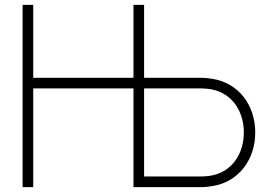

<svg xmlns="http://www.w3.org/2000/svg" viewBox="-20 -770 1101 790"><path d="M853.1 -445.8C834.4 -449 819.8 -450 805.2 -450H572.9V-750H529.2V-450H116.7V-750H72.9V0H116.7V-406.3H529.2V0H805.2C819.8 0 834.4 -1 853.1 -4.2C961.5 -20.8 1030.2 -112.5 1030.2 -225C1030.2 -337.5 961.5 -429.2 853.1 -445.8ZM851 -47.9C834.4 -44.8 816.7 -43.8 805.2 -43.8H572.9V-406.3H805.2C816.7 -406.3 834.4 -405.2 851 -402.1C937.5 -385.4 983.3 -309.4 983.3 -225C983.3 -140.6 937.5 -64.6 851 -47.9Z"/></svg>

Font: Manrope3 Thin
Style: Regular
Weight: 100
Width: 4
Designer: Mikhail Sharanda
Foundry: Mikhail Sharanda
Version: Version 3.000;PS 003.000;hotconv 1.0.88;makeotf.lib2.5.64775